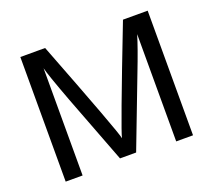

<svg xmlns="http://www.w3.org/2000/svg" viewBox="-118 -851 1119 1006"><g transform="rotate(-20 441.5 -347.5)"><path d="M85.9 0V-694.8H224.1Q434.1 -151.9 440.9 -112.8Q447.8 -151.9 658.2 -694.8H795.9V0H702.1V-598.1Q681.2 -528.3 632.8 -403.8L484.9 -17.1H395L250 -397Q188 -563 180.2 -598.1V0Z"/></g></svg>

Font: CMU Bright
Style: SemiBold
Weight: 600
Version: Version 0.7.0